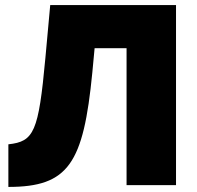

<svg xmlns="http://www.w3.org/2000/svg" viewBox="-20 -730 778 757"><path d="M353 -540H479V0H674V-710H178L159 -502C132 -209 114 -172 13 -161V7C250 7 309 -85 344 -444Z"/></svg>

Font: Raleway Black
Style: Regular
Weight: 900
Designer: Matt McInerney, Pablo Impallari, Rodrigo Fuenzalida
Foundry: Matt McInerney, Pablo Impallari, Rodrigo Fuenzalida
Version: Version 3.000g; ttfautohint (v1.5) -l 8 -r 28 -G 28 -x 14 -D